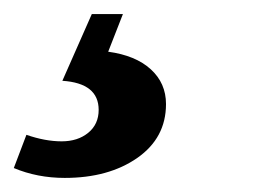

<svg xmlns="http://www.w3.org/2000/svg" viewBox="-47 -43 400 274"><path d="M45.4 210.9Q6.3 210.9 -27.3 196.8L-9.3 149.4Q17.6 158.7 41 158.7Q64 158.7 78.9 146.5Q93.8 134.3 93.8 113.8Q93.8 75.7 42 72.3L84 -22.9H128.4L107.4 30.8Q146.5 36.1 168.2 55.9Q189.9 75.7 189.9 105.5Q189.9 153.8 148.9 182.4Q107.9 210.9 45.4 210.9Z"/></svg>

Font: Liberation Serif
Style: Bold Italic
Weight: 700
Italic angle: -16.333°
Designer: Steve Matteson
Foundry: Ascender Corporation
Version: Version 2.1.5